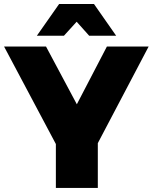

<svg xmlns="http://www.w3.org/2000/svg" viewBox="-28 -932 757 952"><path d="M352.1 -824.2 289.1 -754.9H154.8L265.1 -912.1H438L547.9 -754.9H414.1ZM709 -701.2 457 -222.2V0H249V-217.8L-7.8 -701.2H200.2L353 -415L502 -701.2Z"/></svg>

Font: Montserrat-Arabic ExtraBold
Style: Regular
Weight: 800
Designer: Mohamed Gaber
Foundry: Kief Type Foundry
Version: Version 5.008;PS 005.008;hotconv 1.0.88;makeotf.lib2.5.64775